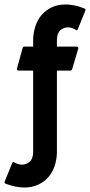

<svg xmlns="http://www.w3.org/2000/svg" viewBox="-64 -686 402 857"><path d="M20 -371Q10 -371 12 -381L37 -472Q39 -478 45 -478H84V-511Q85 -542 94.5 -570.5Q104 -599 122.5 -620Q141 -641 167.5 -653.5Q194 -666 229 -666Q247 -666 268 -662Q289 -658 313 -648Q320 -644 317 -639L284 -557Q280 -547 274 -553Q266 -558 257 -561Q248 -564 240 -564Q220 -564 205 -550.5Q190 -537 190 -506V-478H277Q282 -478 284.5 -475Q287 -472 285 -468L258 -377Q256 -371 250 -371H190V-4Q189 28 179.5 56Q170 84 151.5 105Q133 126 106 138.5Q79 151 45 151Q5 151 -39 134Q-46 130 -43 124L-10 43Q-6 34 0 39Q18 49 34 49Q53 49 68.5 35.5Q84 22 84 -9V-371Z"/></svg>

Font: RonaldsonGothic
Style: Regular
Weight: 400
Designer: Mr. Robertson for MacKellar, Smiths & Jordan Co. Philadelphia
Foundry: CAT-Fonts Peter Wiegel
Version: Version 1.000